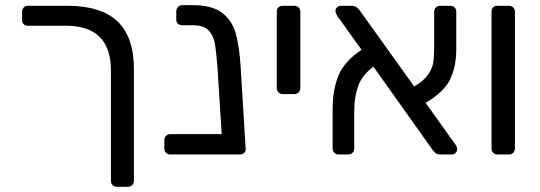

<svg xmlns="http://www.w3.org/2000/svg" viewBox="-20 -593 2073 737"><path d="M64.9 -516.1V-547.9Q64.9 -557.6 71 -564.2Q77.1 -570.8 86.9 -570.8H238.8Q367.7 -570.8 430.9 -511Q494.1 -451.2 494.1 -327.1V101.1Q494.1 110.8 487.5 117.4Q481 124 471.2 124H429.2Q419.4 124 412.6 117.9Q405.8 111.8 405.8 101.1V-321.8Q405.8 -494.1 233.9 -494.1H86.9Q77.1 -494.1 71 -500Q64.9 -505.9 64.9 -516.1Z M610.8 -22.9V-55.2Q610.8 -64.9 617.4 -71.5Q624 -78.1 633.8 -78.1H831.1L814.9 -332Q810.1 -397 804.4 -427.5Q798.8 -458 779.8 -477.1Q760.7 -496.1 720.7 -496.1H679.7Q669.9 -496.1 663.3 -502Q656.7 -507.8 656.7 -518.1V-549.8Q656.7 -559.6 663.3 -566.4Q669.9 -573.2 679.7 -573.2H720.7Q792.5 -573.2 831.3 -544.7Q870.1 -516.1 884.5 -466.1Q898.9 -416 903.8 -335L922.9 -22.9V-20Q922.9 -11.2 916.5 -5.6Q910.2 0 900.9 0H633.8Q624 0 617.4 -6.6Q610.8 -13.2 610.8 -22.9Z M1042.5 -254.9V-547.9Q1042.5 -559.1 1049.1 -564.9Q1055.7 -570.8 1065.9 -570.8H1109.9Q1119.6 -570.8 1126.2 -564.5Q1132.8 -558.1 1132.8 -547.9V-254.9Q1132.8 -245.1 1126.2 -238.5Q1119.6 -231.9 1109.9 -231.9H1065.9Q1055.7 -231.9 1049.1 -238.5Q1042.5 -245.1 1042.5 -254.9Z M1256.8 -22.9V-173.8Q1256.8 -248 1279.3 -303Q1301.8 -357.9 1367.7 -401.9L1274.4 -532.2Q1267.6 -543.5 1267.6 -550.8Q1267.6 -558.6 1273.7 -564.7Q1279.8 -570.8 1287.6 -570.8H1331.5Q1347.7 -570.8 1359.9 -554.2L1569.8 -261.2Q1606 -282.2 1622.3 -305.2Q1638.7 -328.1 1642.6 -350.6Q1646.5 -373 1646.5 -409.2V-547.9Q1646.5 -557.6 1653.1 -564.2Q1659.7 -570.8 1669.4 -570.8H1708.5Q1718.3 -570.8 1724.9 -564.5Q1731.4 -558.1 1731.4 -547.9V-404.8Q1731.4 -336.9 1708 -288.6Q1684.6 -240.2 1613.8 -198.2L1727.5 -39.1Q1734.9 -29.8 1734.9 -20Q1734.9 -12.2 1728.8 -6.1Q1722.7 0 1714.8 0H1669.4Q1656.2 0 1649.4 -7.6Q1642.6 -15.1 1641.6 -16.1L1413.6 -336.9Q1370.6 -306.2 1355.2 -263.7Q1339.8 -221.2 1339.8 -169.9V-22.9Q1339.8 -13.2 1333.3 -6.6Q1326.7 0 1316.4 0H1279.8Q1270 0 1263.4 -6.6Q1256.8 -13.2 1256.8 -22.9Z M1866.7 -22.9V-547.9Q1866.7 -559.1 1873 -564.9Q1879.4 -570.8 1889.6 -570.8H1933.6Q1943.4 -570.8 1950 -564.5Q1956.5 -558.1 1956.5 -547.9V-22.9Q1956.5 -13.2 1950 -6.6Q1943.4 0 1933.6 0H1889.6Q1879.4 0 1873 -6.6Q1866.7 -13.2 1866.7 -22.9Z"/></svg>

Font: Rubik AZ
Style: Regular
Weight: 400
Designer: Hubert and Fischer
Foundry: Hubert & Fischer
Version: Version 2.000